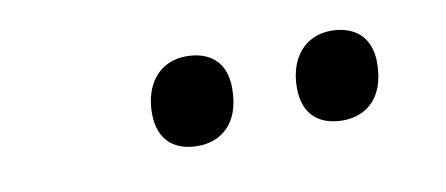

<svg xmlns="http://www.w3.org/2000/svg" viewBox="-30 -826 637 274"><g transform="rotate(-10 288.5 -689.5)"><path d="M451 -625C481 -625 513 -643 513 -698C513 -736 489 -754 456 -754C418 -754 394 -725 394 -682C394 -643 417 -625 451 -625ZM241 -625C271 -625 303 -643 303 -698C303 -736 280 -754 246 -754C208 -754 184 -725 184 -682C184 -643 207 -625 241 -625Z"/></g></svg>

Font: Noto Serif SemiBold
Style: Italic
Weight: 600
Italic angle: -12°
Designer: Monotype Design Team
Foundry: Monotype Imaging Inc.
Version: Version 2.014